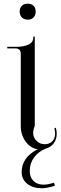

<svg xmlns="http://www.w3.org/2000/svg" viewBox="-20 -801 333 1043"><path d="M92.8 -116.2V-508.8Q92.8 -538.1 63.5 -538.1H19.5V-546.9H73.2Q109.4 -546.9 135.3 -559.1Q161.1 -571.3 161.1 -598.6V-602.5H168.9V-519.5V-117.2Q160.2 -96.7 160.2 -78.1Q160.2 -53.7 178.7 -35.6Q197.3 -17.6 222.7 -17.6Q248 -17.6 263.7 -33.2Q279.3 -48.8 279.3 -75.2Q279.3 -89.8 275.4 -103.5L283.2 -107.4Q288.1 -91.8 288.1 -75.2Q288.1 -43.9 272 -22.5Q255.9 -1 227.5 6.8Q189.5 21.5 165.5 53.7Q141.6 85.9 141.6 129.9Q141.6 162.1 162.1 182.1Q182.6 202.1 216.8 202.1Q240.2 202.1 273.4 191.4L278.3 208Q234.4 221.7 208 221.7Q158.2 221.7 127.9 197.3Q97.7 172.9 97.7 133.8Q97.7 53.7 184.6 9.8Q145.5 3.9 119.1 -32.2Q92.8 -68.4 92.8 -116.2ZM130.9 -781.2Q150.4 -781.2 162.1 -770Q173.8 -758.8 173.8 -738.3Q173.8 -718.8 162.6 -706.5Q151.4 -694.3 130.9 -694.3Q111.3 -694.3 99.1 -706.1Q86.9 -717.8 86.9 -738.3Q86.9 -757.8 98.6 -769.5Q110.4 -781.2 130.9 -781.2Z"/></svg>

Font: FoglihtenNo07
Style: Regular
Weight: 500
Designer: gluk (gluksza@wp.pl)
Foundry: gluk (gluksza@wp.pl)
Version: Version 0.871